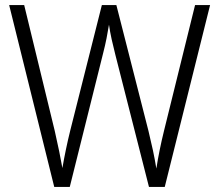

<svg xmlns="http://www.w3.org/2000/svg" viewBox="-20 -827 860 754"><path d="M805 -807 627 -93H565L433 -612Q425 -643 418.5 -672.5Q412 -702 408 -730Q404 -705 398.5 -677Q393 -649 385 -618L254 -93H193L16 -807H75L195 -313Q205 -269 212.5 -232.5Q220 -196 225 -167Q231 -202 239 -240.5Q247 -279 256 -315L380 -807H437L563 -313Q573 -272 580.5 -237Q588 -202 594 -165Q605 -236 624 -313L746 -807Z"/></svg>

Font: Noto Sans Telugu UI SemiCondensed Light
Style: Regular
Weight: 300
Width: 4
Designer: Jelle Bosma - Monotype Design Team
Foundry: Monotype Imaging Inc.
Version: Version 2.005; ttfautohint (v1.8.4.7-5d5b)